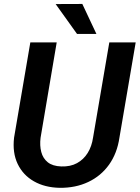

<svg xmlns="http://www.w3.org/2000/svg" viewBox="-20 -921 693 952"><path d="M522 -710.9H652.8L572.3 -239.3Q561 -161.1 520.8 -104.7Q480.5 -48.3 417.5 -18.6Q354.5 11.2 275.9 10.3Q202.1 8.8 148.2 -22Q94.2 -52.7 67.6 -108.2Q41 -163.6 49.8 -238.8L130.4 -710.9H261.2L181.2 -238.3Q176.3 -199.2 184.6 -167.5Q192.9 -135.7 216.8 -116.5Q240.7 -97.2 283.7 -95.7Q329.1 -94.2 361.8 -112.1Q394.5 -129.9 414.8 -162.6Q435.1 -195.3 441.4 -238.8ZM388.2 -901.4 458 -752.9H361.8L255.9 -900.9Z"/></svg>

Font: Roboto SemiBold
Style: Italic
Weight: 600
Designer: Christian Robertson
Foundry: Google
Version: Version 3.009; 2024